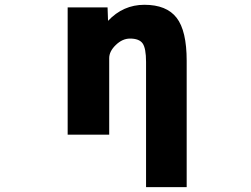

<svg xmlns="http://www.w3.org/2000/svg" viewBox="-20 -555 1040 794"><path d="M259.8 -524.4H424.8L426.8 -468.8Q489.3 -535.2 577.1 -535.2Q668.9 -535.2 710.4 -481.4Q752 -427.7 752 -303.7V218.8H584V-298.8Q584 -355.5 569.8 -375.5Q555.7 -395.5 517.6 -395.5Q486.3 -395.5 459 -369.1Q431.6 -342.8 431.6 -314.5V2H259.8Z"/></svg>

Font: Gen Shin Gothic Monospace Heavy
Style: Bold
Weight: 800
Designer: [Source Han Sans]
Ryoko NISHIZUKA  (kana & ideographs); Paul D. Hunt (Latin, Greek & Cyrillic); Wenlong ZHANG  (bopomofo
Version: Version 1.002.20150607